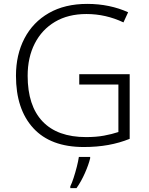

<svg xmlns="http://www.w3.org/2000/svg" viewBox="-20 -745 764 986"><path d="M387 -364H646V-32Q594 -11 536 -0.5Q478 10 410 10Q240 10 151 -87Q62 -184 62 -356Q62 -464 105.5 -547.5Q149 -631 231 -678Q313 -725 428 -725Q486 -725 539 -714Q592 -703 638 -682L614 -630Q523 -673 424 -673Q330 -673 262.5 -633Q195 -593 158.5 -521.5Q122 -450 122 -356Q122 -202 198.5 -121.5Q275 -41 422 -41Q474 -41 514.5 -48.5Q555 -56 588 -67V-311H387ZM443 61V68Q435 101 416 144Q397 187 373 221H341V212Q349 196 358 168.5Q367 141 374.5 111.5Q382 82 385 61Z"/></svg>

Font: BC Sans Light
Style: Regular
Weight: 300
Designer: Monotype Design Team
Foundry: Monotype Imaging Inc.
Version: Version 2.000;GOOG;noto-source:20170915:90ef993387c0